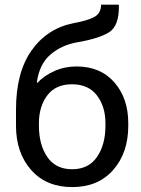

<svg xmlns="http://www.w3.org/2000/svg" viewBox="-20 -778 593 809"><path d="M302.2 -498Q403.3 -498 461.9 -430.9Q520.5 -363.8 520.5 -258.8V-248Q520.5 -134.3 457 -62Q393.6 10.3 284.2 10.3Q174.8 10.3 111.1 -62Q47.4 -134.3 47.4 -248V-316.4Q47.4 -472.7 113 -565.4Q178.7 -658.2 289.1 -680.2Q350.6 -691.4 378.2 -707Q405.8 -722.7 405.8 -758.3H480L481 -755.4Q482.4 -669.4 440.4 -642.6Q398.4 -615.7 307.1 -600.1Q240.7 -588.9 193.4 -548.8Q146 -508.8 135.3 -431.2L137.2 -428.7Q166 -459.5 209.5 -478.8Q252.9 -498 302.2 -498ZM283.2 -422.9Q214.4 -422.9 179.2 -376Q144 -329.1 144 -258.8V-248Q144 -168.5 179.2 -116.7Q214.4 -64.9 284.2 -64.9Q353 -64.9 388.7 -116.7Q424.3 -168.5 424.3 -248V-258.8Q424.3 -329.1 388.4 -376Q352.5 -422.9 283.2 -422.9Z"/></svg>

Font: GeogebraSans
Style: Regular
Weight: 400
Designer: Google
Version: Version 1.100140; 2013